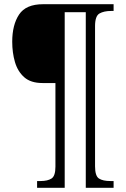

<svg xmlns="http://www.w3.org/2000/svg" viewBox="-20 -780 600 911"><path d="M156 111V79H172Q206 79 224.5 67Q243 55 243 11V-386H182Q126 -386 95 -413.5Q64 -441 51 -485.5Q38 -530 38 -582Q38 -662 70.5 -711Q103 -760 184 -760H519V-728H507Q473 -728 452 -716Q431 -704 431 -656V9Q431 55 449.5 67Q468 79 504 79H519V111H387V-722H287V111Z"/></svg>

Font: Noto Serif SemiCondensed Light
Style: Regular
Weight: 300
Width: 4
Designer: Monotype Design Team
Foundry: Monotype Imaging Inc.
Version: Version 2.013